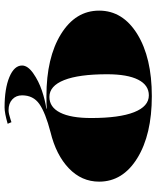

<svg xmlns="http://www.w3.org/2000/svg" viewBox="58 -558 687 844"><g transform="rotate(90 402.0 -135.5)"><path d="M498.3 -192.3Q498.3 -316 472.7 -380.9Q447.1 -445.8 398.6 -445.8Q353.6 -445.8 329.8 -398.8Q305.9 -351.8 305.9 -262.2Q305.9 -138.5 331.5 -73.6Q357.1 -8.7 405.6 -8.7Q450.6 -8.7 474.4 -55.7Q498.3 -102.7 498.3 -192.3ZM778 -227.3Q778 -150.3 719.4 -94.2Q660.8 -38 560.3 -13.5Q475.1 8.7 436.8 35.4Q398.6 62.1 398.6 111.5Q398.6 138.1 416.5 154.5Q434.4 170.9 463.3 170.9Q472 170.9 481.4 168.7Q490.8 166.5 503.1 162.6Q515.3 158.7 516.6 158.2L523.6 174.8Q476.4 188.4 451.9 188.4Q368.9 188.4 318.2 167.2Q267.5 146 267.5 111.5Q267.5 86.5 301.6 62.5Q335.7 38.5 377.8 24.3Q420 10.1 457.2 4.8V3.1Q436.2 4.4 402.1 4.4Q233 4.4 129.6 -59.4Q26.2 -123.3 26.2 -227.3Q26.2 -331.3 129.6 -395.1Q233 -458.9 402.1 -458.9Q571.2 -458.9 674.6 -395.1Q778 -331.3 778 -227.3Z"/></g></svg>

Font: FoglihtenBlackPcs
Style: BlackPcs
Weight: 900
Version: Version 0.75